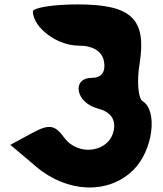

<svg xmlns="http://www.w3.org/2000/svg" viewBox="-20 -903 739 871"><path d="M129 -850C132 -776 240 -696 336 -696C403 -696 444 -670 452 -623C460 -577 440 -550 398 -550C303 -550 323 -437 423 -411C481 -396 506 -362 496 -312C477 -212 335 -191 271 -279C228 -338 202 -341 123 -298L27 -246L144 -147C286 -27 473 -20 586 -133C674 -221 697 -401 627 -444C607 -456 600 -533 613 -612C646 -817 578 -883 332 -883C220 -883 128 -868 129 -850Z"/></svg>

Font: Hussar Skorodowane
Style: Bold
Weight: 700
Foundry: Cannot Into Space Fonts
Version: Version 0.892